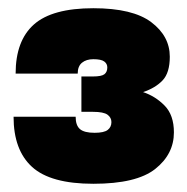

<svg xmlns="http://www.w3.org/2000/svg" viewBox="-20 -814 455 467"><path d="M207 -367Q103 -367 58 -408Q13 -449 13 -530H164Q164 -509 174.5 -500Q185 -491 210 -491Q233 -491 242 -498Q251 -505 251 -517Q251 -528 241.5 -535Q232 -542 206 -542H178V-628H206Q227 -628 234 -633.5Q241 -639 241 -650Q241 -659 233.5 -664.5Q226 -670 207 -670Q190 -670 179.5 -661.5Q169 -653 169 -635H18Q18 -715 62.5 -754.5Q107 -794 207 -794Q303 -794 348 -760Q393 -726 393 -676Q393 -637 375.5 -618.5Q358 -600 328 -590Q358 -580 380.5 -557Q403 -534 403 -492Q403 -439 357.5 -403Q312 -367 207 -367Z"/></svg>

Font: Golos Text ExtraBold
Style: Regular
Weight: 800
Designer: A.Korolkova, Vitaly Kuzmin
Foundry: ParaType Ltd
Version: Version 2.004